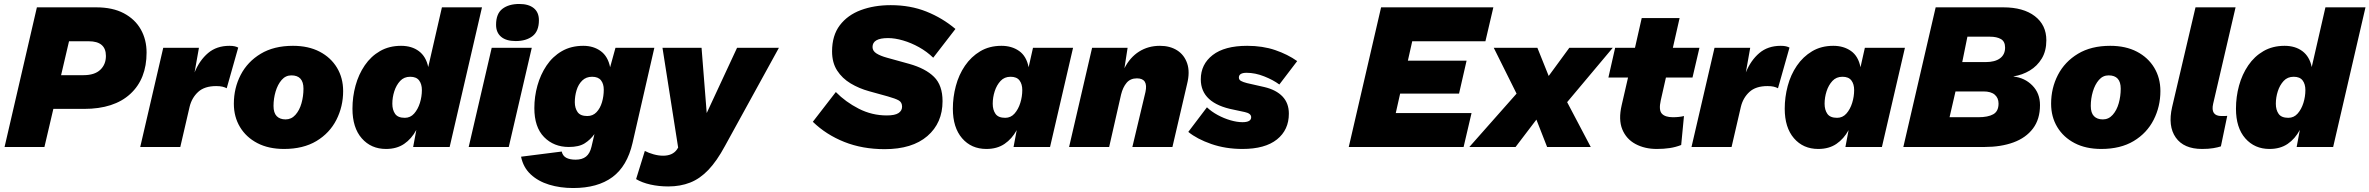

<svg xmlns="http://www.w3.org/2000/svg" viewBox="-20 -741 11946 968"><path d="M3 0 166 -704H465Q548 -704 604.5 -674Q661 -644 690 -592.5Q719 -541 719 -476Q719 -343 637 -267.5Q555 -192 404 -192H249L204 0ZM427 -533H328L288 -362H401Q457 -362 485.5 -389Q514 -416 514 -459Q514 -533 427 -533Z M687 0 803 -500H983L961 -376Q986 -437 1029 -473.5Q1072 -510 1137 -510Q1153 -510 1163.5 -507.5Q1174 -505 1181 -501L1123 -296Q1114 -301 1101.5 -304Q1089 -307 1070 -307Q1011 -307 979 -277.5Q947 -248 936 -203L889 0Z M1412 10Q1334 10 1277.5 -19.5Q1221 -49 1190 -100.5Q1159 -152 1159 -218Q1159 -297 1193.5 -363.5Q1228 -430 1294.5 -470Q1361 -510 1457 -510Q1535 -510 1591.5 -480.5Q1648 -451 1679 -399.5Q1710 -348 1710 -282Q1710 -204 1676 -137Q1642 -70 1575.5 -30Q1509 10 1412 10ZM1420 -139Q1449 -139 1469.5 -162Q1490 -185 1500 -220.5Q1510 -256 1510 -294Q1510 -361 1449 -361Q1420 -361 1400 -338Q1380 -315 1369.5 -279.5Q1359 -244 1359 -207Q1359 -172 1375 -155.5Q1391 -139 1420 -139Z M1926 10Q1851 10 1804 -43.5Q1757 -97 1757 -193Q1757 -253 1772.5 -309.5Q1788 -366 1819 -411.5Q1850 -457 1896 -483.5Q1942 -510 2002 -510Q2056 -510 2092 -483Q2128 -456 2139 -403L2208 -704H2410L2247 0H2063L2079 -86Q2055 -41 2017.5 -15.5Q1980 10 1926 10ZM2021 -147Q2049 -147 2068 -168.5Q2087 -190 2097 -222Q2107 -254 2107 -287Q2107 -317 2093 -335.5Q2079 -354 2048 -354Q2017 -354 1997.5 -333Q1978 -312 1968 -281Q1958 -250 1958 -218Q1958 -187 1972 -167Q1986 -147 2021 -147Z M2661 -500 2545 0H2343L2459 -500ZM2580 -534Q2532 -534 2506.5 -555.5Q2481 -577 2481 -616Q2481 -672 2513 -696.5Q2545 -721 2598 -721Q2645 -721 2671 -700Q2697 -679 2697 -639Q2697 -584 2665 -559Q2633 -534 2580 -534Z M2870 207Q2804 207 2748.5 190Q2693 173 2655.5 138Q2618 103 2607 49L2812 23Q2817 45 2835 54.5Q2853 64 2882 64Q2915 64 2934.5 48.5Q2954 33 2962 -1L2977 -65Q2957 -37 2928 -18.5Q2899 0 2848 0Q2772 0 2723 -50Q2674 -100 2674 -196Q2674 -254 2689.5 -309.5Q2705 -365 2735.5 -410.5Q2766 -456 2812.5 -483Q2859 -510 2921 -510Q2972 -510 3008.5 -483.5Q3045 -457 3056 -402L3083 -500H3279L3169 -20Q3142 97 3067.5 152Q2993 207 2870 207ZM2941 -156Q2969 -156 2987.5 -175.5Q3006 -195 3015 -225.5Q3024 -256 3024 -289Q3024 -318 3010 -336Q2996 -354 2965 -354Q2935 -354 2915.5 -335Q2896 -316 2887 -286.5Q2878 -257 2878 -226Q2878 -196 2892 -176Q2906 -156 2941 -156Z M3349 199Q3302 199 3259.5 189.5Q3217 180 3187 162L3231 20Q3250 30 3275 37Q3300 44 3323 44Q3370 44 3392 14L3399 3L3320 -500H3517L3543 -171L3696 -500H3907L3635 -5Q3594 71 3551.5 115.5Q3509 160 3459.5 179.5Q3410 199 3349 199Z M4440 11Q4328 11 4236.5 -25.5Q4145 -62 4078 -127L4194 -277Q4243 -227 4309.5 -193Q4376 -159 4451 -159Q4492 -159 4510 -171Q4528 -183 4528 -203Q4528 -225 4511.5 -234.5Q4495 -244 4456 -255L4362 -281Q4311 -295 4268.5 -320.5Q4226 -346 4200.5 -385.5Q4175 -425 4175 -482Q4175 -562 4214 -613.5Q4253 -665 4320 -690Q4387 -715 4471 -715Q4570 -715 4651 -682.5Q4732 -650 4797 -595L4685 -450Q4653 -481 4613.5 -503Q4574 -525 4533 -537Q4492 -549 4457 -549Q4379 -549 4379 -504Q4379 -484 4399 -471.5Q4419 -459 4452 -450L4564 -419Q4646 -396 4689 -353.5Q4732 -311 4732 -231Q4732 -121 4655.5 -55Q4579 11 4440 11Z M4953 10Q4877 10 4830.5 -44Q4784 -98 4784 -193Q4784 -251 4799 -307.5Q4814 -364 4845 -409.5Q4876 -455 4922 -482.5Q4968 -510 5029 -510Q5081 -510 5118 -484Q5155 -458 5166 -402L5188 -500H5390L5274 0H5090L5106 -85Q5082 -41 5044.5 -15.5Q5007 10 4953 10ZM5048 -147Q5076 -147 5095 -168.5Q5114 -190 5124 -222Q5134 -254 5134 -287Q5134 -317 5120 -335.5Q5106 -354 5075 -354Q5044 -354 5024.5 -333Q5005 -312 4995 -281Q4985 -250 4985 -218Q4985 -187 4999 -167Q5013 -147 5048 -147Z M5370 0 5486 -500H5665L5649 -397Q5677 -452 5723 -481Q5769 -510 5828 -510Q5879 -510 5915 -487Q5951 -464 5965.5 -421Q5980 -378 5965 -318L5891 0H5689L5755 -277Q5770 -346 5712 -346Q5679 -346 5660 -323.5Q5641 -301 5632 -264L5572 0Z M6244 10Q6159 10 6087 -15Q6015 -40 5971 -76L6065 -200Q6088 -178 6119.5 -161Q6151 -144 6184 -134.5Q6217 -125 6244 -125Q6288 -125 6288 -150Q6288 -169 6256 -176L6200 -188Q6034 -220 6034 -341Q6034 -417 6094 -463.5Q6154 -510 6268 -510Q6346 -510 6409 -488.5Q6472 -467 6520 -433L6430 -315Q6399 -338 6353.5 -356Q6308 -374 6265 -374Q6226 -374 6226 -350Q6226 -339 6236.5 -333Q6247 -327 6267 -322L6355 -302Q6414 -288 6446 -254.5Q6478 -221 6478 -168Q6478 -86 6418 -38Q6358 10 6244 10Z M6780 0 6943 -704H7509L7469 -533H7100L7078 -435H7374L7336 -269H7039L7017 -171H7399L7359 0Z M8111 -500 7881 -226 8000 0H7780L7726 -138L7621 0H7388L7626 -269L7511 -500H7731L7788 -358L7892 -500Z M8333 10Q8272 10 8225.5 -15Q8179 -40 8159 -89Q8139 -138 8156 -211L8188 -350H8089L8123 -500H8223L8257 -650H8448L8414 -500H8548L8513 -350H8379L8353 -235Q8342 -186 8358.5 -168Q8375 -150 8414 -150Q8446 -150 8470 -156L8456 -10Q8428 1 8398 5.5Q8368 10 8333 10Z M8508 0 8624 -500H8804L8782 -376Q8807 -437 8850 -473.5Q8893 -510 8958 -510Q8974 -510 8984.5 -507.5Q8995 -505 9002 -501L8944 -296Q8935 -301 8922.5 -304Q8910 -307 8891 -307Q8832 -307 8800 -277.5Q8768 -248 8757 -203L8710 0Z M9147 10Q9071 10 9024.5 -44Q8978 -98 8978 -193Q8978 -251 8993 -307.5Q9008 -364 9039 -409.5Q9070 -455 9116 -482.5Q9162 -510 9223 -510Q9275 -510 9312 -484Q9349 -458 9360 -402L9382 -500H9584L9468 0H9284L9300 -85Q9276 -41 9238.5 -15.5Q9201 10 9147 10ZM9242 -147Q9270 -147 9289 -168.5Q9308 -190 9318 -222Q9328 -254 9328 -287Q9328 -317 9314 -335.5Q9300 -354 9269 -354Q9238 -354 9218.5 -333Q9199 -312 9189 -281Q9179 -250 9179 -218Q9179 -187 9193 -167Q9207 -147 9242 -147Z M9576 0 9739 -704H10080Q10181 -704 10239 -659.5Q10297 -615 10297 -538Q10297 -484 10274 -446Q10251 -408 10213.5 -385.5Q10176 -363 10132 -356V-355Q10188 -349 10226.5 -310Q10265 -271 10265 -211Q10265 -140 10229.5 -93Q10194 -46 10131 -23Q10068 0 9986 0ZM9873 -428H9991Q10038 -428 10063.5 -447Q10089 -466 10089 -501Q10089 -532 10068 -544Q10047 -556 10013 -556H9899ZM9809 -150H9954Q10003 -150 10029.5 -165Q10056 -180 10056 -219Q10056 -247 10037 -263.5Q10018 -280 9980 -280H9839Z M10574 10Q10496 10 10439.5 -19.5Q10383 -49 10352 -100.5Q10321 -152 10321 -218Q10321 -297 10355.5 -363.5Q10390 -430 10456.5 -470Q10523 -510 10619 -510Q10697 -510 10753.5 -480.5Q10810 -451 10841 -399.5Q10872 -348 10872 -282Q10872 -204 10838 -137Q10804 -70 10737.5 -30Q10671 10 10574 10ZM10582 -139Q10611 -139 10631.5 -162Q10652 -185 10662 -220.5Q10672 -256 10672 -294Q10672 -361 10611 -361Q10582 -361 10562 -338Q10542 -315 10531.5 -279.5Q10521 -244 10521 -207Q10521 -172 10537 -155.5Q10553 -139 10582 -139Z M11082 10Q10990 10 10949.5 -47.5Q10909 -105 10931 -201L11049 -704H11251L11138 -218Q11124 -156 11180 -156Q11190 -156 11196.5 -156Q11203 -156 11209 -157L11177 -3Q11162 2 11138.5 6Q11115 10 11082 10Z M11422 10Q11347 10 11300 -43.5Q11253 -97 11253 -193Q11253 -253 11268.5 -309.5Q11284 -366 11315 -411.5Q11346 -457 11392 -483.5Q11438 -510 11498 -510Q11552 -510 11588 -483Q11624 -456 11635 -403L11704 -704H11906L11743 0H11559L11575 -86Q11551 -41 11513.5 -15.5Q11476 10 11422 10ZM11517 -147Q11545 -147 11564 -168.5Q11583 -190 11593 -222Q11603 -254 11603 -287Q11603 -317 11589 -335.5Q11575 -354 11544 -354Q11513 -354 11493.5 -333Q11474 -312 11464 -281Q11454 -250 11454 -218Q11454 -187 11468 -167Q11482 -147 11517 -147Z"/></svg>

Font: Prodigy Sans ExtraBold
Style: Italic
Weight: 800
Italic angle: -13°
Designer: Wei Huang
Foundry: Wei Huang
Version: Version 1.003; ttfautohint (v1.8.3)